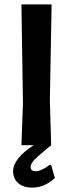

<svg xmlns="http://www.w3.org/2000/svg" viewBox="-20 -664 335 878"><path d="M214 0Q156 47 138 66Q120 85 120 99Q120 119 143 119Q169 119 207 90L214 91L231 150Q184 194 127 194Q87 194 63.5 173.5Q40 153 40 119Q40 61 134 0H78L85 -192L78 -644H216L208 -204Z"/></svg>

Font: Alegreya Sans
Style: Bold
Weight: 700
Designer: Juan Pablo del Peral
Foundry: Huerta Tipografica
Version: Version 2.007